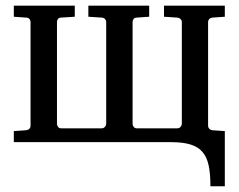

<svg xmlns="http://www.w3.org/2000/svg" viewBox="-20 -502 843 678"><path d="M723.1 155.8Q723.1 112.8 717 83Q710.9 53.2 695.3 34.9Q679.7 16.6 652.8 8.3Q626 0 585 0H28.8V-39.1L70.8 -42Q80.1 -43 84 -47.6Q87.9 -52.2 87.9 -57.1V-424.8Q87.9 -430.2 84 -435.1Q80.1 -439.9 70.8 -439.9L28.8 -442.9V-481.9H244.1V-442.9L196.8 -439.9Q188.5 -439.9 184.8 -435.1Q181.2 -430.2 181.2 -424.8V-64Q181.2 -59.6 184.8 -54.2Q188.5 -48.8 196.8 -48.8H337.9Q346.2 -48.8 350.6 -54.2Q355 -59.6 355 -64V-424.8Q355 -430.2 350.6 -435.1Q346.2 -439.9 337.9 -439.9L292 -442.9V-481.9H506.8V-442.9L463.9 -439.9Q455.6 -439.9 451.9 -435.1Q448.2 -430.2 448.2 -424.8V-64Q448.2 -59.6 451.9 -54.2Q455.6 -48.8 463.9 -48.8H605Q613.3 -48.8 617.7 -54.2Q622.1 -59.6 622.1 -64V-424.8Q622.1 -430.2 617.7 -434.6Q613.3 -439 605 -439.9L559.1 -442.9V-481.9H773.9V-442.9L731 -439.9Q722.7 -439 718.8 -434.6Q714.8 -430.2 714.8 -424.8V-57.1Q714.8 -52.2 718.8 -47.6Q722.7 -43 731 -42L773.9 -39.1V155.8Z"/></svg>

Font: Charis SIL CyrE
Style: Regular
Weight: 400
Foundry: SIL International
Version: Version 5.000